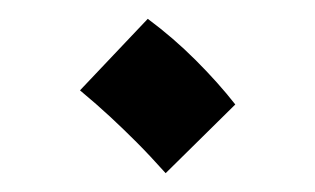

<svg xmlns="http://www.w3.org/2000/svg" viewBox="-20 -392 335 204"><path d="M156 -208Q139 -227 125 -241Q111 -255 97 -268Q83 -281 65 -296L137 -372Q164 -352 188 -328Q212 -304 230 -281Z"/></svg>

Font: Farlight84_Sys_V01
Style: Regular
Weight: 400
Designer: Ryoko NISHIZUKA  (kana, bopomofo & ideographs); Paul D. Hunt (Latin, Greek & Cyrillic); Sandoll Communications , Soo-you
Foundry: Adobe
Version: Version 2.004;October 29, 2024;FontCreator 14.0.0.2814 64-bi